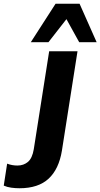

<svg xmlns="http://www.w3.org/2000/svg" viewBox="-158 -780 535 1023"><path d="M-54 223Q-76 223 -98 220Q-120 217 -138 209L-120 92Q-94 102 -65 102Q-32 102 -9 82.5Q14 63 22 15L104 -507H255L172 22Q156 121 101 172Q46 223 -54 223ZM6 -555 138 -760H266L357 -555H264L196 -678L100 -555Z"/></svg>

Font: Mulish ExtraBold
Style: Italic
Weight: 800
Italic angle: -9°
Designer: Vernon Adams
Foundry: Vernon Adams
Version: Version 3.603; ttfautohint (v1.8.3)